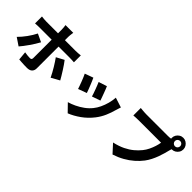

<svg xmlns="http://www.w3.org/2000/svg" viewBox="72 -1809 2856 2856"><g transform="rotate(45 1500.0 -380.5)"><path d="M596 -806Q595 -799 592.5 -782Q590 -765 588 -746Q586 -727 586 -714Q586 -684 586 -647.5Q586 -611 586 -574.5Q586 -538 586 -507Q586 -487 586 -451.5Q586 -416 586 -372Q586 -328 586 -280Q586 -232 586 -187.5Q586 -143 586 -106.5Q586 -70 586 -48Q586 -3 559 23.5Q532 50 477 50Q448 50 419.5 49Q391 48 363 46Q335 44 308 42L295 -95Q327 -89 357 -86.5Q387 -84 405 -84Q424 -84 432 -91.5Q440 -99 441 -118Q441 -127 441 -155Q441 -183 441 -223Q441 -263 441 -307.5Q441 -352 441 -393Q441 -434 441 -464.5Q441 -495 441 -507Q441 -525 441 -562.5Q441 -600 441 -642Q441 -684 441 -715Q441 -735 438.5 -764Q436 -793 433 -806ZM95 -649Q118 -646 144.5 -643.5Q171 -641 195 -641Q207 -641 243.5 -641Q280 -641 330.5 -641Q381 -641 439 -641Q497 -641 556 -641Q615 -641 666.5 -641Q718 -641 756 -641Q794 -641 810 -641Q832 -641 862.5 -643Q893 -645 913 -648V-503Q889 -505 861 -506Q833 -507 811 -507Q795 -507 757.5 -507Q720 -507 668.5 -507Q617 -507 558.5 -507Q500 -507 441.5 -507Q383 -507 332.5 -507Q282 -507 245.5 -507Q209 -507 195 -507Q173 -507 145 -506Q117 -505 95 -503ZM357 -368Q339 -334 314.5 -295Q290 -256 262.5 -216.5Q235 -177 209.5 -143.5Q184 -110 164 -88L44 -169Q69 -193 95.5 -224.5Q122 -256 147 -290Q172 -324 193.5 -359.5Q215 -395 231 -427ZM790 -431Q809 -407 832 -373.5Q855 -340 879 -302.5Q903 -265 924 -230Q945 -195 960 -168L830 -96Q814 -130 793.5 -167Q773 -204 751 -241Q729 -278 707.5 -310Q686 -342 669 -366Z M1511 -599Q1519 -583 1530.5 -553Q1542 -523 1554.5 -489.5Q1567 -456 1577.5 -426.5Q1588 -397 1594 -379L1462 -333Q1457 -352 1447 -381Q1437 -410 1425 -442.5Q1413 -475 1401 -505.5Q1389 -536 1380 -556ZM1882 -522Q1873 -495 1867 -476.5Q1861 -458 1856 -441Q1837 -368 1804.5 -293.5Q1772 -219 1721 -153Q1651 -63 1562 0.5Q1473 64 1384 99L1268 -20Q1322 -35 1383.5 -64Q1445 -93 1502.5 -135Q1560 -177 1601 -229Q1635 -271 1661.5 -327Q1688 -383 1705 -446Q1722 -509 1726 -572ZM1279 -546Q1289 -525 1302 -495.5Q1315 -466 1328 -432.5Q1341 -399 1353 -368.5Q1365 -338 1372 -316L1237 -266Q1231 -286 1219.5 -318Q1208 -350 1194.5 -385Q1181 -420 1168 -450.5Q1155 -481 1146 -498Z M2803 -738Q2803 -715 2819.5 -698.5Q2836 -682 2859 -682Q2882 -682 2898 -698.5Q2914 -715 2914 -738Q2914 -761 2898 -777Q2882 -793 2859 -793Q2836 -793 2819.5 -777Q2803 -761 2803 -738ZM2737 -738Q2737 -771 2753.5 -798.5Q2770 -826 2797.5 -843Q2825 -860 2859 -860Q2892 -860 2919.5 -843Q2947 -826 2964 -798.5Q2981 -771 2981 -738Q2981 -704 2964 -676.5Q2947 -649 2919.5 -632.5Q2892 -616 2859 -616Q2825 -616 2797.5 -632.5Q2770 -649 2753.5 -676.5Q2737 -704 2737 -738ZM2868 -655Q2861 -640 2855 -618.5Q2849 -597 2844 -581Q2835 -545 2822.5 -500Q2810 -455 2792 -406Q2774 -357 2749.5 -308.5Q2725 -260 2693 -217Q2648 -158 2587.5 -105Q2527 -52 2452.5 -10Q2378 32 2289 61L2168 -71Q2269 -94 2341.5 -129.5Q2414 -165 2467.5 -209.5Q2521 -254 2561 -304Q2594 -345 2616.5 -392Q2639 -439 2654 -486Q2669 -533 2675 -574Q2660 -574 2626 -574Q2592 -574 2548 -574Q2504 -574 2455.5 -574Q2407 -574 2361 -574Q2315 -574 2278.5 -574Q2242 -574 2222 -574Q2186 -574 2151.5 -572.5Q2117 -571 2097 -569V-726Q2113 -724 2135.5 -722Q2158 -720 2182 -718.5Q2206 -717 2222 -717Q2239 -717 2268.5 -717Q2298 -717 2335.5 -717Q2373 -717 2414.5 -717Q2456 -717 2496.5 -717Q2537 -717 2572.5 -717Q2608 -717 2634.5 -717Q2661 -717 2674 -717Q2690 -717 2713.5 -718.5Q2737 -720 2759 -725Z"/></g></svg>

Font: Noto Sans SC Thin ExtraBold
Style: Regular
Weight: 800
Version: Version 2.004-H2;hotconv 1.0.118;makeotfexe 2.5.65603